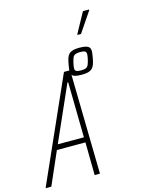

<svg xmlns="http://www.w3.org/2000/svg" viewBox="-168 -1130 997 1228"><g transform="rotate(-15 330.5 -516.0)"><path d="M-22 0 284 -688H325L338 0H303L300 -217H111L16 0ZM126 -251H299L293 -617H288ZM391 -641Q363 -641 347.5 -645Q332 -649 325.5 -658Q319 -667 319 -682Q319 -691 321 -702Q323 -713 325 -726Q329 -750 334.5 -766.5Q340 -783 350 -793Q360 -803 376.5 -807.5Q393 -812 418 -812Q446 -812 462 -807.5Q478 -803 484.5 -794Q491 -785 491 -770Q491 -761 489 -750.5Q487 -740 485 -726Q481 -702 475 -685.5Q469 -669 459 -659.5Q449 -650 433 -645.5Q417 -641 391 -641ZM392 -669Q414 -669 425 -674Q436 -679 441.5 -691.5Q447 -704 452 -726Q454 -737 455.5 -744.5Q457 -752 457 -759Q457 -773 448.5 -778.5Q440 -784 417 -784Q396 -784 384.5 -779Q373 -774 367.5 -761.5Q362 -749 357 -726Q355 -716 353.5 -708Q352 -700 352 -693Q352 -680 361 -674.5Q370 -669 392 -669ZM429 -894V-899L502 -1032H542V-1027L452 -894Z"/></g></svg>

Font: Saira Condensed Thin
Style: Italic
Weight: 250
Width: 3
Italic angle: -12°
Designer: Hector Gatti with collaboration of the Omnibus-Type team
Foundry: Omnibus-Type
Version: Version 1.101